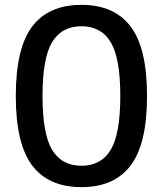

<svg xmlns="http://www.w3.org/2000/svg" viewBox="-20 -760 670 790"><path d="M435.5 -586.5Q396 -652 315 -652Q234 -652 194.5 -586.5Q155 -521 155 -365Q155 -209 194.5 -143.5Q234 -78 315 -78Q396 -78 435.5 -143.5Q475 -209 475 -365Q475 -521 435.5 -586.5ZM517.5 -79Q450 10 315 10Q180 10 112.5 -79Q45 -168 45 -365Q45 -562 112.5 -651Q180 -740 315 -740Q450 -740 517.5 -651Q585 -562 585 -365Q585 -168 517.5 -79Z"/></svg>

Font: Rounded Mplus 1c Medium
Style: Regular
Weight: 500
Version: Version 1.059.20150529